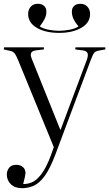

<svg xmlns="http://www.w3.org/2000/svg" viewBox="-20 -760 574 1010"><path d="M96 230Q59 230 37.5 209.5Q16 189 16 158Q16 137 28.5 122Q41 107 65 107Q88 107 101 119Q114 131 114 150Q113 167 102 208Q123 209 147 199.5Q171 190 196.5 157.5Q222 125 247 59L263 14L76 -442Q65 -469 56.5 -479.5Q48 -490 31 -493L0 -500L1 -511H211V-500L168 -495Q148 -492 143.5 -480.5Q139 -469 149 -446L297 -78H299L437 -446Q445 -469 440.5 -480.5Q436 -492 415 -495L376 -500L377 -511H534V-500L500 -494Q483 -491 475.5 -482Q468 -473 458 -446L272 51Q243 128 214.5 166.5Q186 205 156.5 217.5Q127 230 96 230ZM291 -587Q220 -587 174 -613.5Q128 -640 128 -687Q128 -709 141.5 -724.5Q155 -740 179 -740Q200 -740 212 -729Q224 -718 224 -699Q224 -677 213.5 -658Q203 -639 189 -621Q207 -609 236 -603.5Q265 -598 291 -598Q316 -598 345.5 -603.5Q375 -609 393 -621Q378 -638 368 -657.5Q358 -677 358 -699Q358 -718 370 -729Q382 -740 403 -740Q426 -740 440 -724.5Q454 -709 454 -687Q454 -640 407.5 -613.5Q361 -587 291 -587Z"/></svg>

Font: Literata 72pt Light
Style: Regular
Weight: 300
Designer: Latin by Veronika Burian and Jose Scaglione. Greek by Irene Vlachou. Cyrillic by Vera Evstafieva.
Foundry: TypeTogether
Version: Version 3.002